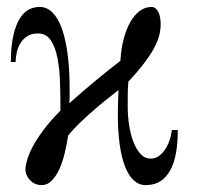

<svg xmlns="http://www.w3.org/2000/svg" viewBox="-20 -520 575 552"><path d="M491.2 -146H474.1Q473.1 -137.2 469.5 -123.3Q465.8 -109.4 458.3 -96.2Q450.7 -83 439.5 -73.5Q428.2 -64 413.1 -64Q396 -64 383.5 -77.9Q371.1 -91.8 363 -113.5Q355 -135.3 351.1 -161.4Q347.2 -187.5 347.2 -211.9Q347.2 -227.1 347.2 -236.8Q347.2 -247.1 347.4 -254.6Q347.7 -262.2 347.9 -269.3Q348.1 -276.4 349.1 -285.2Q375 -313 392.6 -335.9Q410.2 -358.9 421.1 -378.4Q432.1 -397.9 437 -415.3Q441.9 -432.6 441.9 -450.2Q441.9 -460 440.4 -469Q439 -478 435.5 -484.9Q432.1 -491.7 427.2 -495.8Q422.4 -500 415 -500Q397.5 -500 382.1 -488.8Q366.7 -477.5 355 -457.3Q343.3 -437 335.7 -408.4Q328.1 -379.9 326.2 -345.2Q311.5 -334 293.2 -319.3Q274.9 -304.7 255.4 -288.6Q235.8 -272.5 216.1 -255.4Q196.3 -238.3 179.2 -223.1Q180.2 -231.4 180.2 -241.7Q180.2 -252.4 180.2 -265.1Q180.2 -321.3 174.3 -365Q168.5 -408.7 157.5 -438.7Q146.5 -468.8 130.6 -484.4Q114.7 -500 94.2 -500Q52.7 -500 32 -458Q11.2 -416 11.2 -341.8H24.9Q24.9 -352.5 27.6 -366.7Q30.3 -380.9 37.4 -393.6Q44.4 -406.2 56.9 -415Q69.3 -423.8 88.9 -423.8Q112.8 -423.8 126 -404.1Q139.2 -384.3 145.3 -352.8Q151.4 -321.3 152.6 -281.5Q153.8 -241.7 153.8 -202.1Q124 -171.9 104.5 -145.5Q85 -119.1 73.7 -97.7Q62.5 -76.2 57.9 -59.8Q53.2 -43.5 53.2 -33.2Q53.2 -23.4 57.1 -15.4Q61 -7.3 67.4 -1Q73.7 5.4 82 8.8Q90.3 12.2 99.1 12.2Q116.7 12.2 129.6 -1.5Q142.6 -15.1 151.6 -35.9Q160.6 -56.6 166.5 -81.8Q172.4 -106.9 175.8 -129.9Q188.5 -146.5 208.3 -165.5Q228 -184.6 248.8 -202.6Q269.5 -220.7 289.1 -236.1Q308.6 -251.5 320.8 -261.2Q319.8 -242.7 319.3 -223.6Q318.8 -204.6 318.8 -191.9Q318.8 -143.6 324 -105.7Q329.1 -67.9 339.4 -41.5Q349.6 -15.1 364.5 -1.5Q379.4 12.2 398.9 12.2Q423.8 12.2 441.2 1Q458.5 -10.3 469.7 -30.8Q481 -51.3 486.1 -80.6Q491.2 -109.9 491.2 -146Z"/></svg>

Font: Galatia SIL
Style: Regular
Weight: 400
Designer: Development by SIL's NRSI team
Version: Version 2.1